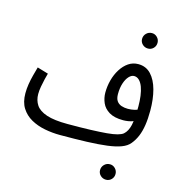

<svg xmlns="http://www.w3.org/2000/svg" viewBox="-128 -811 1059 1129"><g transform="rotate(15 402.0 -246.5)"><path d="M289 21 316 -53Q397 -53 455.5 -55Q514 -57 553.5 -60.5Q593 -64 616.5 -70.5Q640 -77 651 -86Q674 -106 683 -145.5Q692 -185 692 -261Q692 -294 688 -324Q684 -354 675.5 -377Q667 -400 653.5 -413.5Q640 -427 622 -427Q606 -427 591 -411Q576 -395 566.5 -366.5Q557 -338 557 -300Q557 -273 567.5 -258Q578 -243 596 -237Q614 -231 635 -231Q655 -231 675 -235.5Q695 -240 709 -249L713 -186Q703 -176 687.5 -170Q672 -164 656 -161.5Q640 -159 626 -159Q572 -159 540.5 -178Q509 -197 496 -227Q483 -257 483 -289Q483 -328 493 -365.5Q503 -403 522.5 -434Q542 -465 568.5 -483Q595 -501 628 -501Q675 -501 705.5 -468.5Q736 -436 751 -380.5Q766 -325 766 -255Q766 -205 760 -166Q754 -127 741.5 -97Q729 -67 709 -43Q692 -22 659 -9.5Q626 3 575 9.5Q524 16 453 18.5Q382 21 289 21ZM290 21Q243 21 196.5 12Q150 3 112.5 -18Q75 -39 52.5 -74.5Q30 -110 30 -164Q30 -191 34.5 -219.5Q39 -248 46.5 -276Q54 -304 61 -329L128 -309Q124 -296 118.5 -273Q113 -250 108.5 -225Q104 -200 104 -179Q104 -141 123 -112.5Q142 -84 188.5 -68.5Q235 -53 316 -53L336 -11ZM658 -604Q638 -604 624 -617.5Q610 -631 610 -650Q610 -670 624 -684Q638 -698 658 -698Q677 -698 690.5 -684Q704 -670 704 -651Q704 -631 690.5 -617.5Q677 -604 658 -604ZM619 205Q599 205 585 191.5Q571 178 571 159Q571 139 585 125Q599 111 619 111Q638 111 651.5 125Q665 139 665 158Q665 178 651.5 191.5Q638 205 619 205Z"/></g></svg>

Font: Noto Sans Arabic ExtraCondensed
Style: Regular
Weight: 400
Width: 2
Designer: Monotype Design Team, Nadine Chahine, Nizar Qandah and Khaled Hosny
Foundry: Monotype Imaging Inc.
Version: Version 2.012